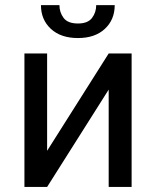

<svg xmlns="http://www.w3.org/2000/svg" viewBox="-20 -740 617 760"><path d="M166.5 -143.1 410.2 -528.3H501V0H410.2V-385.3L166.5 0H76.7V-528.3H166.5ZM360.8 -719.7H434.1Q434.1 -662.1 395 -625.7Q356 -589.4 288.6 -589.4Q220.7 -589.4 181.4 -625.7Q142.1 -662.1 142.1 -719.7H215.3Q215.3 -690.9 231.9 -668.9Q248.5 -647 288.6 -647Q327.6 -647 344.2 -668.9Q360.8 -690.9 360.8 -719.7Z"/></svg>

Font: RobotoDEMO
Style: Regular
Weight: 400
Designer: Christian Robertson
Foundry: Google
Version: Version 2.136